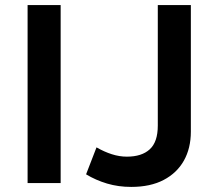

<svg xmlns="http://www.w3.org/2000/svg" viewBox="-20 -720 858 755"><path d="M88.5 0V-700H218.5V0ZM496 15Q445.5 15 401 1.8Q356.5 -11.5 318.5 -34.5L359.5 -140.5Q390 -123 419.8 -113.5Q449.5 -104 479 -104Q537.5 -104 569 -133Q600.5 -162 600.5 -226V-700H730.5V-202.5Q730.5 -137 703 -88.2Q675.5 -39.5 623.2 -12.2Q571 15 496 15Z"/></svg>

Font: Geologica Cursive Medium
Style: Regular
Weight: 500
Designer: Sindre Bremnes, Frode Helland
Foundry: Monokrom Skriftforlag AS
Version: Version 1.010;gftools[0.9.28]